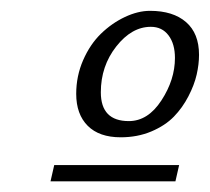

<svg xmlns="http://www.w3.org/2000/svg" viewBox="-20 -508 391 358"><path d="M81.1 -200.2H314L307.1 -169.9H74.2ZM220.2 -282.2Q255.9 -282.2 281 -320.8Q306.2 -359.4 306.2 -399.9Q306.2 -426.3 294.2 -442.1Q282.2 -458 261.2 -458Q225.6 -458 196.8 -421.4Q168 -384.8 168 -335.9Q168 -282.2 220.2 -282.2ZM351.1 -405.8Q351.1 -388.2 346.7 -368.9Q342.3 -349.6 331.3 -328.4Q320.3 -307.1 304.2 -290.5Q288.1 -273.9 262.2 -262.9Q236.3 -252 205.1 -252Q165 -252 143.6 -273.4Q122.1 -294.9 122.1 -333Q122.1 -366.2 135 -395.8Q147.9 -425.3 168.2 -445.1Q188.5 -464.8 212.9 -476.3Q237.3 -487.8 259.8 -487.8Q302.7 -487.8 326.9 -466.8Q351.1 -445.8 351.1 -405.8Z"/></svg>

Font: Pfennig
Style: Italic
Weight: 500
Italic angle: -13°
Version: Version 20120410 ; ttfautohint (v0.8)